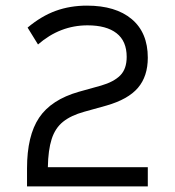

<svg xmlns="http://www.w3.org/2000/svg" viewBox="-20 -662 620 682"><path d="M76 0V-64Q76 -180 119 -244Q162 -308 260 -336L339 -358Q384 -371 407 -394Q430 -417 430 -460Q430 -516 394 -544Q358 -572 291 -572Q193 -572 115 -504L78 -564Q127 -605 178 -623.5Q229 -642 289 -642Q391 -642 448 -594Q505 -546 505 -457Q505 -391 470 -350Q435 -309 358 -287L279 -265Q232 -252 204 -229.5Q176 -207 163.5 -168Q151 -129 150 -68H505V0Z"/></svg>

Font: Sometype Mono
Style: Regular
Weight: 400
Monospace: yes
Designer: Ryoichi Tsunekawa
Foundry: Dharma Type
Version: Version 1.000; ttfautohint (v1.8.3)